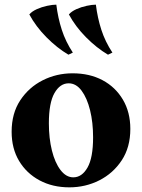

<svg xmlns="http://www.w3.org/2000/svg" viewBox="-20 -790 610 825"><path d="M292 -475Q365 -475 420.5 -445.5Q476 -416 508 -362Q540 -308 540 -236Q540 -157 503 -101Q466 -45 406.5 -15Q347 15 278 15Q206 15 150 -15Q94 -45 62 -98.5Q30 -152 30 -224Q30 -303 67 -359Q104 -415 163.5 -445Q223 -475 292 -475ZM295 -28Q332 -28 356 -70Q380 -112 380 -200Q380 -264 367 -316.5Q354 -369 330.5 -400.5Q307 -432 275 -432Q238 -432 214 -390Q190 -348 190 -260Q190 -196 203 -143.5Q216 -91 240 -59.5Q264 -28 295 -28ZM392 -770Q399 -713 415.5 -662Q432 -611 463 -564L444 -555Q395 -584 349.5 -630Q304 -676 276 -728Q287 -741 308 -750.5Q329 -760 352.5 -765Q376 -770 392 -770ZM222 -770Q229 -713 245.5 -662Q262 -611 293 -564L274 -555Q225 -584 179.5 -630Q134 -676 106 -728Q117 -741 138 -750.5Q159 -760 182.5 -765Q206 -770 222 -770Z"/></svg>

Font: Bona Nova SC
Style: Bold
Weight: 700
Designer: Mateusz Machalski
Foundry: Capitalics
Version: Version 4.001; ttfautohint (v1.8.4.7-5d5b)